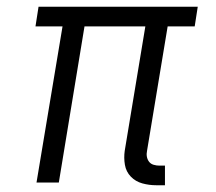

<svg xmlns="http://www.w3.org/2000/svg" viewBox="-20 -540 640 568"><path d="M442 8Q421 8 401 2.5Q381 -3 367 -17.5Q353 -32 349.5 -52.5Q346 -73 349 -94L410 -462H230L154 0H88L165 -462H85L94 -520H565L556 -462H476L415 -94Q413 -85 414.5 -76.5Q416 -68 421 -61.5Q426 -55 434.5 -52.5Q443 -50 452 -50H468V8Z"/></svg>

Font: Iosevka SS04 Light Extended
Style: Italic
Weight: 300
Width: 7
Italic angle: -9°
Monospace: yes
Designer: Belleve Invis
Foundry: Belleve Invis
Version: Version 19.0.0; ttfautohint (v1.8.4)